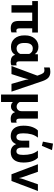

<svg xmlns="http://www.w3.org/2000/svg" viewBox="1324 -2174 1052 3741"><g transform="rotate(90 1850.5 -303.0)"><path d="M0 -404.3H613.3V-515.1H0ZM81.1 0H225.6V-455.6H81.1ZM532.2 14.4Q553.5 14.4 577.3 10.5Q601.1 6.6 610.4 1.5V-102.5Q604 -99.6 594.2 -97.2Q584.5 -94.7 576.7 -94.7Q554.4 -94.7 543.2 -108.8Q532 -122.8 532 -160.9V-455.6H387.5V-141.1Q387.5 -54.2 423.5 -19.9Q459.5 14.4 532.2 14.4Z M892.3 9.8Q946.5 9.8 983.4 -9.2Q1020.3 -28.1 1046.4 -68.8H1049.1Q1060.3 -29.8 1090.7 -8.5Q1121.1 12.7 1178.7 15.1Q1205.8 15.1 1225.5 11Q1245.1 6.8 1253.2 2.2V-101.8Q1245.4 -98.4 1236.2 -96.2Q1227.1 -94 1219.2 -94Q1198.5 -94 1186.6 -106.9Q1174.8 -119.9 1174.8 -156V-515.1H1037.8L1034.7 -456.8H1032.5Q1013.7 -487.5 977.2 -506.3Q940.7 -525.1 889.6 -525.1Q793.5 -525.1 731.2 -454.2Q668.9 -383.3 668.9 -265.6V-249.8Q668.9 -132.6 729.6 -61.4Q790.3 9.8 892.3 9.8ZM925.3 -99.9Q870.8 -99.9 844 -138.3Q817.1 -176.8 817.1 -241.9V-272.5Q817.1 -338.9 844.1 -377.2Q871.1 -415.5 925.5 -415.5Q964.1 -415.5 991.1 -395.1Q1018.1 -374.8 1030.3 -346.2V-171.6Q1018.3 -140.1 990.6 -120Q962.9 -99.9 925.3 -99.9Z M1265.6 0H1422.6L1501 -242.9Q1508.3 -267.3 1512 -281.9Q1515.6 -296.4 1522 -330.8H1524.7Q1531.2 -295.7 1534.1 -283Q1536.9 -270.3 1544.2 -242.9L1614 0H1764.9L1563.5 -594.2Q1533 -685.5 1490.4 -721.4Q1447.8 -757.3 1378.9 -757.3Q1352.8 -757.3 1330.1 -753.3Q1307.4 -749.3 1293.5 -744.1V-633.8Q1305.9 -637.7 1320.4 -639.8Q1335 -641.8 1348.6 -641.8Q1384.5 -641.8 1403.7 -617.8Q1422.9 -593.8 1445.8 -525.9L1453.4 -503.9Z M1821.8 203.1H1967V-29.3Q1978 -13.2 2000.6 -1.7Q2023.2 9.8 2058.3 9.8Q2093.8 9.8 2121.6 -11.6Q2149.4 -33 2162.6 -68.8H2165.3Q2177.7 -27.8 2210.2 -6.3Q2242.7 15.1 2297.4 15.1Q2321.5 15.1 2339.8 11.6Q2358.2 8.1 2369.4 2.2V-101.8Q2360.8 -98.1 2352.2 -96.1Q2343.5 -94 2333.3 -94Q2315.2 -94 2303.1 -106.7Q2291 -119.4 2291 -155.3V-515.1H2146V-200.9Q2146 -153.3 2120.5 -127Q2095 -100.6 2057.4 -100.6Q2028.1 -100.6 2004.5 -116.1Q1981 -131.6 1967 -159.9V-515.1H1821.8Z M2630.6 14.6Q2690.9 14.6 2731.6 -15Q2772.2 -44.7 2792 -105.7H2783Q2803.5 -43.5 2843.8 -14.4Q2884 14.6 2941.9 14.6Q3041 14.6 3093.8 -49.3Q3146.5 -113.3 3146.5 -234.1Q3146.5 -338.1 3118.8 -409.3Q3091.1 -480.5 3052.2 -515.1H2913.3Q2959 -459.5 2978.4 -389.2Q2997.8 -318.8 2997.8 -230.5Q2997.8 -158.9 2980.8 -127.7Q2963.9 -96.4 2928.2 -96.4Q2889.2 -96.4 2872.1 -125.1Q2855 -153.8 2855 -196.3V-346.4H2719.7V-196.3Q2719.7 -153.8 2702.5 -125.1Q2685.3 -96.4 2646.7 -96.4Q2610.8 -96.4 2593.9 -127.7Q2576.9 -158.9 2576.9 -230.5Q2576.9 -319.1 2596.2 -389.3Q2615.5 -459.5 2661.1 -515.1H2522.5Q2483.6 -480.5 2455.9 -409.3Q2428.2 -338.1 2428.2 -234.1Q2428.2 -111.8 2481.8 -48.6Q2535.4 14.6 2630.6 14.6ZM2820.8 -591.8 2904.3 -789.6 2777.1 -809.1 2738.8 -612.8Z M3179.7 -515.1 3375.2 0H3505.9L3700.9 -515.1H3570.3L3464.8 -212.6Q3459 -193.8 3455.6 -178.8Q3452.1 -163.8 3450.2 -149.9H3447Q3445.1 -163.8 3441.9 -179Q3438.7 -194.1 3432.4 -212.6L3326.7 -515.1Z"/></g></svg>

Font: Roboto Flex
Style: Regular
Weight: 400
Designer: Berlow after Robertson
Foundry: Google
Version: Version 3.200;gftools[0.9.32]